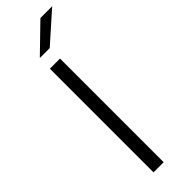

<svg xmlns="http://www.w3.org/2000/svg" viewBox="-279 -831 837 837"><g transform="rotate(-45 140.0 -412.0)"><path d="M144.5 -639V0H82V-639ZM85 -704 209 -824.5H280.5V-823.5L145 -703H85Z"/></g></svg>

Font: Anek Devanagari Light
Style: Regular
Weight: 300
Designer: Kailash Malviya (Devanagari) & Yesha Goshar (Latin)
Foundry: Ek Type
Version: Version 1.003